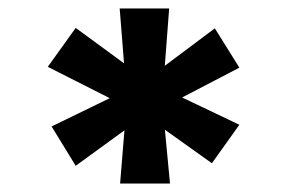

<svg xmlns="http://www.w3.org/2000/svg" viewBox="-20 -744 681 454"><path d="M264 -310 276 -457 287 -445 159 -352 102 -445 283 -533 259 -502 93 -586 159 -678 305 -571 276 -560 263 -724H380L367 -553L349 -573L488 -677L546 -584L379 -497L376 -530L546 -449L481 -358L352 -450L368 -457L382 -310Z"/></svg>

Font: Lexend Tera SemiBold
Style: Regular
Weight: 600
Version: Version 1.007